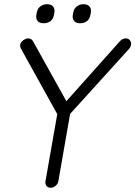

<svg xmlns="http://www.w3.org/2000/svg" viewBox="-20 -885 638 905"><path d="M573.2 -704.1Q585.9 -704.1 592.8 -694.3Q599.6 -684.6 597.7 -673.8Q596.7 -668.9 594.7 -664.6Q592.8 -660.2 588.9 -655.3L295.9 -332L314.5 -371.1L254.9 -30.3Q252.9 -18.6 242.2 -9.3Q231.4 0 218.8 0Q206.1 0 199.2 -8.8Q192.4 -17.6 194.3 -30.3L252.9 -364.3L253.9 -339.8L80.1 -653.3Q77.1 -658.2 75.7 -663.6Q74.2 -668.9 75.2 -673.8Q77.1 -686.5 89.8 -695.3Q102.5 -704.1 113.3 -704.1Q127.9 -704.1 135.7 -690.4L298.8 -397.5L285.2 -399.4L544.9 -690.4Q557.6 -704.1 573.2 -704.1ZM357.4 -775.4Q338.9 -775.4 329.6 -785.6Q320.3 -795.9 323.2 -815.4L325.2 -825.2Q328.1 -843.8 341.8 -854.5Q355.5 -865.2 374 -865.2Q392.6 -865.2 401.9 -854.5Q411.1 -843.8 408.2 -825.2L406.2 -815.4Q403.3 -795.9 390.1 -785.6Q377 -775.4 357.4 -775.4ZM185.5 -775.4Q167 -775.4 157.7 -785.6Q148.4 -795.9 151.4 -815.4L153.3 -825.2Q156.2 -843.8 169.9 -854.5Q183.6 -865.2 202.1 -865.2Q220.7 -865.2 230 -854.5Q239.3 -843.8 236.3 -825.2L234.4 -815.4Q231.4 -795.9 218.3 -785.6Q205.1 -775.4 185.5 -775.4Z"/></svg>

Font: Quicksand
Style: Italic
Weight: 400
Designer: Andrew Paglinawan
Foundry: Andrew Paglinawan
Version: Version 3.006